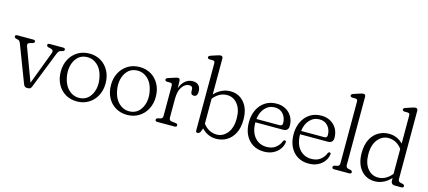

<svg xmlns="http://www.w3.org/2000/svg" viewBox="-65 -1229 3878 1738"><g transform="rotate(15 1874.0 -360.0)"><path d="M230 8H213.5Q194.5 8 183.5 -19L54.5 -357Q47.5 -376.5 42 -383Q36.5 -389.5 28 -392.5L8 -397Q-9 -403 -9 -414Q-9 -429.5 10.5 -429.5H160.5Q179.5 -429.5 179.5 -414Q179.5 -402.5 161 -397L142 -392Q123.5 -387.5 119.8 -378Q116 -368.5 122.5 -351.5L236.5 -45.5L353 -353.5Q364.5 -384.5 334 -392L311.5 -397Q294 -402 294 -414Q294 -429.5 315 -429.5H440Q459.5 -429.5 459.5 -414Q459.5 -403 443 -397L423.5 -392.5Q414.5 -389.5 407.8 -381.2Q401 -373 393 -352.5L260.5 -16Q251 8 230 8Z M686 -439Q747 -439 794 -410.5Q841 -382 868 -331.2Q895 -280.5 895 -215Q895 -150 867.8 -99.2Q840.5 -48.5 793 -19.5Q745.5 9.5 684 9.5Q623 9.5 575.8 -19Q528.5 -47.5 501.8 -98.2Q475 -149 475 -214.5Q475 -279.5 502 -330.2Q529 -381 576.5 -410Q624 -439 686 -439ZM722 -29.5Q763 -37.5 790 -68.8Q817 -100 827.8 -145.5Q838.5 -191 829.5 -241.5Q815.5 -327.5 764.8 -369.8Q714 -412 648 -400Q607 -392.5 579.8 -361Q552.5 -329.5 542 -284Q531.5 -238.5 540 -188Q554.5 -102 605.2 -59.8Q656 -17.5 722 -29.5Z M1156.5 -439Q1217.5 -439 1264.5 -410.5Q1311.5 -382 1338.5 -331.2Q1365.5 -280.5 1365.5 -215Q1365.5 -150 1338.2 -99.2Q1311 -48.5 1263.5 -19.5Q1216 9.5 1154.5 9.5Q1093.5 9.5 1046.2 -19Q999 -47.5 972.2 -98.2Q945.5 -149 945.5 -214.5Q945.5 -279.5 972.5 -330.2Q999.5 -381 1047 -410Q1094.5 -439 1156.5 -439ZM1192.5 -29.5Q1233.5 -37.5 1260.5 -68.8Q1287.5 -100 1298.2 -145.5Q1309 -191 1300 -241.5Q1286 -327.5 1235.2 -369.8Q1184.5 -412 1118.5 -400Q1077.5 -392.5 1050.2 -361Q1023 -329.5 1012.5 -284Q1002 -238.5 1010.5 -188Q1025 -102 1075.8 -59.8Q1126.5 -17.5 1192.5 -29.5Z M1535.5 -410.5 1537 -342.5Q1553.5 -391 1584.8 -415.2Q1616 -439.5 1653 -439.5Q1689 -439.5 1708.5 -419.2Q1728 -399 1728 -361.5Q1728 -338 1719 -326.2Q1710 -314.5 1695.5 -314.5Q1664.5 -314.5 1664.5 -350.5V-364Q1664.5 -396 1631 -396Q1594.5 -396 1566 -356.5Q1537.5 -317 1537.5 -240.5V-68Q1537.5 -54.5 1543 -46.8Q1548.5 -39 1563.5 -37.5L1601 -33Q1619 -31 1619 -15.5Q1619 0 1599 0H1437Q1417.5 0 1417.5 -15.5Q1417.5 -28 1433 -33L1455 -37.5Q1478 -42 1478 -68V-349Q1478 -362 1474 -367.5Q1470 -373 1460 -374L1425 -374.5Q1409 -377.5 1409 -390Q1409 -402 1428 -408.5L1484.5 -427Q1506.5 -434.5 1516 -434.5Q1534 -434.5 1535.5 -410.5Z M1857.5 -706.5V-370Q1888 -403.5 1926.2 -421.5Q1964.5 -439.5 2006.5 -439.5Q2085.5 -439.5 2135.5 -381.2Q2185.5 -323 2185.5 -221.5Q2185.5 -145.5 2159 -94Q2132.5 -42.5 2088 -16.2Q2043.5 10 1989 10Q1948.5 10 1913.8 -6.2Q1879 -22.5 1853.5 -50.5L1838.5 -13.5Q1832.5 -4.5 1826 -1.2Q1819.5 2 1813.5 2Q1797.5 2 1797.5 -17.5L1798 -644Q1798 -657 1793.8 -662.5Q1789.5 -668 1779.5 -669L1744.5 -669.5Q1728.5 -672.5 1728.5 -685Q1728.5 -697 1747.5 -703.5L1803.5 -722Q1817 -726.5 1824 -728Q1831 -729.5 1837 -729.5Q1857.5 -729.5 1857.5 -706.5ZM1986 -398.5Q1947 -398.5 1914.8 -380.2Q1882.5 -362 1857.5 -330V-96.5Q1882 -63 1915 -45.8Q1948 -28.5 1984.5 -28.5Q2042.5 -28.5 2083 -78Q2123.5 -127.5 2123.5 -216Q2123.5 -301 2084.5 -349.8Q2045.5 -398.5 1986 -398.5Z M2605 -275Q2605 -226.5 2554 -226.5H2295.5Q2296 -136 2339 -86.8Q2382 -37.5 2450 -37.5Q2502.5 -37.5 2535.5 -64.2Q2568.5 -91 2580 -124.5Q2586.5 -137.5 2596.5 -137.5Q2610 -137.5 2608 -120Q2603.5 -86.5 2581.8 -56.8Q2560 -27 2523.2 -8.5Q2486.5 10 2437.5 10Q2376 10 2331.2 -18.2Q2286.5 -46.5 2262.5 -96.5Q2238.5 -146.5 2238.5 -212Q2238.5 -277 2263 -328.5Q2287.5 -380 2332.8 -409.8Q2378 -439.5 2440.5 -439.5Q2488 -439.5 2525.2 -418.8Q2562.5 -398 2583.8 -361Q2605 -324 2605 -275ZM2432.5 -402.5Q2378.5 -402.5 2341.5 -363Q2304.5 -323.5 2297 -258H2513.5Q2540.5 -258 2540.5 -284Q2540.5 -334.5 2511 -368.5Q2481.5 -402.5 2432.5 -402.5Z M3024 -275Q3024 -226.5 2973 -226.5H2714.5Q2715 -136 2758 -86.8Q2801 -37.5 2869 -37.5Q2921.5 -37.5 2954.5 -64.2Q2987.5 -91 2999 -124.5Q3005.5 -137.5 3015.5 -137.5Q3029 -137.5 3027 -120Q3022.5 -86.5 3000.8 -56.8Q2979 -27 2942.2 -8.5Q2905.5 10 2856.5 10Q2795 10 2750.2 -18.2Q2705.5 -46.5 2681.5 -96.5Q2657.5 -146.5 2657.5 -212Q2657.5 -277 2682 -328.5Q2706.5 -380 2751.8 -409.8Q2797 -439.5 2859.5 -439.5Q2907 -439.5 2944.2 -418.8Q2981.5 -398 3002.8 -361Q3024 -324 3024 -275ZM2851.5 -402.5Q2797.5 -402.5 2760.5 -363Q2723.5 -323.5 2716 -258H2932.5Q2959.5 -258 2959.5 -284Q2959.5 -334.5 2930 -368.5Q2900.5 -402.5 2851.5 -402.5Z M3195 -706.5V-68Q3195 -42 3218 -37.5L3240 -33Q3255.5 -28 3255.5 -15.5Q3255.5 0 3236 0H3094Q3074.5 0 3074.5 -15.5Q3074.5 -28 3090 -33L3112.5 -37.5Q3135.5 -42 3135.5 -68V-644Q3135.5 -657 3131.2 -662.5Q3127 -668 3117 -669L3082 -669.5Q3066 -672.5 3066 -685Q3066 -697 3085 -703.5L3141 -722Q3154.5 -726.5 3161.5 -728Q3168.5 -729.5 3174.5 -729.5Q3195 -729.5 3195 -706.5Z M3296.5 -208Q3296.5 -284 3322.8 -335.5Q3349 -387 3393.8 -413.2Q3438.5 -439.5 3492.5 -439.5Q3532 -439.5 3565.8 -424.5Q3599.5 -409.5 3624.5 -383.5V-644Q3624.5 -657 3620.2 -662.5Q3616 -668 3606 -669L3571 -669.5Q3555 -672.5 3555 -685Q3555 -697 3574 -703.5L3630 -722Q3643.5 -726.5 3650.5 -728Q3657.5 -729.5 3663 -729.5Q3684 -729.5 3684 -706.5V-68Q3684 -42 3707 -37.5L3729 -33Q3744.5 -28 3744.5 -15.5Q3744.5 0 3725 0H3664.5Q3626 0 3626 -39.5V-61.5Q3595.5 -27.5 3556.8 -8.8Q3518 10 3475 10Q3396 10 3346.2 -48.5Q3296.5 -107 3296.5 -208ZM3358 -214Q3358 -128.5 3397.2 -79.8Q3436.5 -31 3495.5 -31Q3534.5 -31 3566.8 -49.2Q3599 -67.5 3624.5 -99.5V-333Q3599.5 -367 3566.8 -384Q3534 -401 3497.5 -401Q3439.5 -401 3398.8 -351.5Q3358 -302 3358 -214Z"/></g></svg>

Font: Fraunces 144pt S100 Light
Style: Regular
Weight: 300
Version: Version 1.000; ttfautohint (v1.8.3)